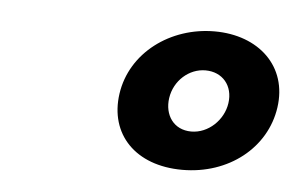

<svg xmlns="http://www.w3.org/2000/svg" viewBox="-30 -913 438 281"><g transform="rotate(5 189.0 -772.0)"><path d="M144.7 -772C136.1 -712 176.9 -669 245.9 -669C313.9 -669 368.1 -712 376.7 -772C385.5 -833 340.6 -875 275.6 -875C210.6 -875 153.5 -833 144.7 -772ZM217.7 -772C221.5 -798 243.2 -817 267.2 -817C292.2 -817 308.5 -798 304.7 -772C301.1 -747 279.1 -726 254.1 -726C228.1 -726 214.1 -747 217.7 -772Z"/></g></svg>

Font: Blink
Style: Obl
Weight: 400
Designer: Mew Too
Foundry: Cannot Into Space Fonts
Version: Version 001.000